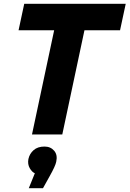

<svg xmlns="http://www.w3.org/2000/svg" viewBox="-20 -710 684 1014"><path d="M78 -550 108 -690H644L614 -550H426L309 0H149L266 -550ZM277 144Q273 166 242 221L207 284H132L164 205Q149 199 137 178Q125 157 130 130Q136 102 157.5 83Q179 64 215 64Q247 64 266 86Q285 108 277 144Z"/></svg>

Font: Radio Canada
Style: Bold Italic
Weight: 700
Italic angle: -12°
Designer: Charles Daoud, Etienne Aubert Bonn, Alexandre Saumier Demers, Jacques Le Bailly
Foundry: Radio-Canada
Version: Version 2.104; ttfautohint (v1.8.4.7-5d5b);gftools[0.9.28.de